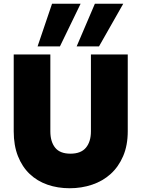

<svg xmlns="http://www.w3.org/2000/svg" viewBox="-20 -995 752 1022"><path d="M53 -705H248V-296Q248 -241 273.5 -209Q299 -177 355 -177Q411 -177 437.5 -209Q464 -241 464 -296V-705H660V-296Q660 -221 635.5 -164Q611 -107 569 -69Q527 -31 470.5 -12Q414 7 351 7Q287 7 232.5 -12Q178 -31 138 -69Q98 -107 75.5 -164Q53 -221 53 -296ZM409 -975 299 -748H180L257 -975ZM636 -975 507 -748H388L485 -975Z"/></svg>

Font: SVN-Poppins ExtraBold
Style: Regular
Weight: 800
Designer: Ninad Kale (Devanagari), Jonny Pinhorn (Latin)
Foundry: Indian Type Foundry
Version: Version 3.002 2017; ttfautohint (v1.8.3)